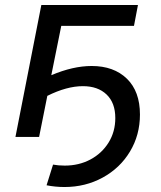

<svg xmlns="http://www.w3.org/2000/svg" viewBox="-20 -550 645 771"><path d="M348 -285Q437 -285 489.5 -234Q542 -183 542 -90Q542 -8 502 58.5Q462 125 392.5 163Q323 201 239 201Q202 201 167 194L193 111Q214 115 240 115Q297 115 343 90.5Q389 66 416 22.5Q443 -21 443 -76Q443 -137 408 -170.5Q373 -204 313 -204Q248 -204 170 -165L137 0H42L146 -530H534L518 -446H226L186 -248Q273 -285 348 -285Z"/></svg>

Font: Montserrat Alternates Medium
Style: Italic
Weight: 500
Italic angle: -11.3°
Designer: Julieta Ulanovsky
Foundry: Julieta Ulanovsky
Version: Version 7.200